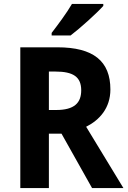

<svg xmlns="http://www.w3.org/2000/svg" viewBox="-20 -954 647 974"><path d="M504 -924V-934H345C319 -889 275 -830 242 -787V-774H338C388 -812 471 -887 504 -924ZM271 -714H83V0H228V-276H292L447 0H606L417 -311C485 -345 540 -406 540 -500C540 -644 454 -714 271 -714ZM261 -591C350 -591 392 -565 392 -496C392 -432 357 -396 265 -396H228V-591Z"/></svg>

Font: Noto Sans Kannada SemiCondensed
Style: Bold
Weight: 700
Width: 4
Designer: Jelle Bosma - Monotype Design Team
Foundry: Monotype Imaging Inc.
Version: Version 2.005